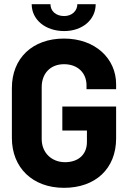

<svg xmlns="http://www.w3.org/2000/svg" viewBox="-20 -893 614 921"><path d="M287 8C437 8 537 -83 537 -229V-382H279V-267H397V-212C397 -151 355 -115 292 -115C228 -115 180 -160 180 -226V-475C180 -541 222 -585 287 -585C355 -585 395 -541 395 -484V-465H537V-489C537 -612 437 -708 287 -708C136 -708 37 -614 37 -471V-231C37 -89 136 8 287 8ZM132 -873C132 -799 197 -744 288 -744C376 -744 439 -799 439 -873H351C351 -840 324 -816 288 -816C248 -816 222 -840 222 -873Z"/></svg>

Font: Vanilla Cream Black
Style: Regular
Weight: 900
Designer: Jeremy Tribby, Jinavaṁso
Foundry: Tribby Type
Version: Version 1.422;Glyphs 3.1.2 (3151)